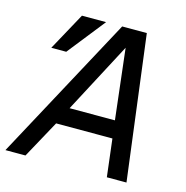

<svg xmlns="http://www.w3.org/2000/svg" viewBox="-124 -772 841 867"><g transform="rotate(15 296.5 -338.0)"><path d="M-22.9 0 341.8 -675.8H457L543 0H451.2L430.2 -175.8H167L70.8 0ZM208 -257.8H419.9L381.8 -586.9ZM266.6 -675.8 127.4 -500H57.6L153.8 -675.8Z"/></g></svg>

Font: Lorenzo Sans
Style: Italic
Weight: 400
Italic angle: -12°
Foundry: Intel Corporation
Version: Version 1.00; ttfautohint (v1.5)